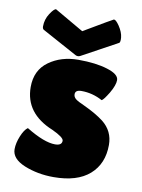

<svg xmlns="http://www.w3.org/2000/svg" viewBox="-82 -766 614 833"><g transform="rotate(10 225.0 -349.5)"><path d="M25 -80Q25 -107 38 -138.5Q51 -170 66 -180Q146 -131 194 -131Q224 -131 224 -152Q224 -167 172 -191Q47 -242 47 -358Q47 -432 101 -471Q155 -510 231 -510Q308 -510 359 -494Q411 -478 411 -452Q411 -430 390 -394Q368 -358 360 -355Q316 -379 267 -379Q240 -379 240 -360Q240 -348 250.5 -339.5Q261 -331 289 -319Q343 -294 377 -268Q425 -230 425 -169Q425 -86 370.5 -38Q316 10 212 10Q142 10 83 -14Q25 -38 25 -80ZM214 -528 60 -612Q54 -616 54 -626Q54 -657 71 -683Q88 -709 97 -709Q98 -709 225 -635Q350 -709 352 -709Q361 -709 376 -687Q394 -660 396 -637Q398 -614 390 -612L236 -528Q225 -522 214 -528Z"/></g></svg>

Font: FC Lilita One
Style: Regular
Weight: 400
Designer: Juan Montoreano
Foundry: Juan Montoreano
Version: Version 1.002